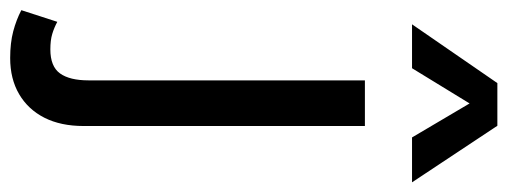

<svg xmlns="http://www.w3.org/2000/svg" viewBox="-400 -460 1022 387"><g transform="rotate(90 111.5 -266.0)"><path d="M34.5 225Q4 225 -19.5 218.8Q-43 212.5 -62 202.5L-38.5 130Q-26.5 136.5 -14 140.2Q-1.5 144 17 144Q51.5 144 65.5 124.5Q79.5 105 79.5 67V-490H171.5V77Q171.5 123 154.8 156Q138 189 107.2 207Q76.5 225 34.5 225ZM-33.5 -585 85 -757H171L285 -585H194.5L126 -701L55 -585Z"/></g></svg>

Font: Geologica Cursive Light
Style: Regular
Weight: 300
Designer: Sindre Bremnes, Frode Helland
Foundry: Monokrom Skriftforlag AS
Version: Version 1.010;gftools[0.9.28]